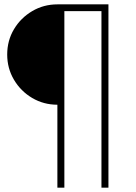

<svg xmlns="http://www.w3.org/2000/svg" viewBox="-20 -750 623 880"><path d="M243 -270Q180 -270 127.5 -301Q75 -332 44 -384.5Q13 -437 13 -500Q13 -564 44 -616Q75 -668 127.5 -699Q180 -730 243 -730H477V110H445V-699H275V110H243Z"/></svg>

Font: M PLUS 2 Thin ExtraLight
Style: Regular
Weight: 250
Version: Version 1.001